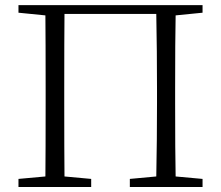

<svg xmlns="http://www.w3.org/2000/svg" viewBox="-20 -746 882 766"><path d="M788.1 -695.3 680.7 -684.6Q678.7 -587.9 678.7 -390.6V-335Q678.7 -139.6 680.7 -42L788.1 -32.2V0H498V-32.2L603.5 -42Q606.4 -186.5 606.4 -335V-390.6Q606.4 -543.9 603.5 -690.4H237.3Q236.3 -591.8 236.3 -390.6V-335Q236.3 -138.7 237.3 -42L343.8 -32.2V0H53.7V-32.2L161.1 -42Q162.1 -138.7 162.1 -335V-390.6Q162.1 -587.9 161.1 -684.6L53.7 -695.3V-725.6H788.1Z"/></svg>

Font: GenYoMin JP Light
Style: Regular
Weight: 300
Version: Version 1.001;PS 1;hotconv 16.6.51;makeotf.lib2.5.65220 DEVE